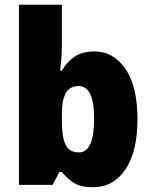

<svg xmlns="http://www.w3.org/2000/svg" viewBox="-20 -780 639 810"><path d="M241 -588Q241 -564 239 -537Q237 -510 234 -482H241Q262 -519 295 -541Q328 -563 378 -563Q459 -563 509.5 -489Q560 -415 560 -278Q560 -140 509 -65Q458 10 372 10Q322 10 293.5 -7.5Q265 -25 241 -54H230L202 0H60V-760H241ZM312 -417Q275 -417 258 -388Q241 -359 241 -298V-269Q241 -201 257 -169Q273 -137 313 -137Q377 -137 377 -280Q377 -417 312 -417Z"/></svg>

Font: Noto Sans Gujarati SemiCondensed Black
Style: Regular
Weight: 900
Width: 4
Designer: Jelle Bosma - Monotype Design Team, Universal Thirst
Foundry: Monotype Imaging Inc.
Version: Version 2.106; ttfautohint (v1.8.4.7-5d5b)